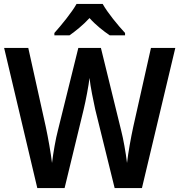

<svg xmlns="http://www.w3.org/2000/svg" viewBox="-20 -958 913 978"><path d="M503 -938H370C346 -895 292 -829 257 -790V-778H334C364 -799 403 -830 436 -866C468 -830 508 -799 539 -778H617V-790C580 -830 528 -893 503 -938ZM873 -714H749L659 -313C647 -258 633 -181 627 -128C621 -179 608 -252 597 -294L494 -714H379L275 -294C264 -253 251 -179 245 -128C239 -178 225 -257 213 -313L124 -714H1L170 0H309L406 -400C417 -445 432 -525 436 -561C440 -518 457 -438 465 -401L564 0H703Z"/></svg>

Font: Noto Sans Kannada SemiCondensed SemiBold
Style: Regular
Weight: 600
Width: 4
Designer: Jelle Bosma - Monotype Design Team
Foundry: Monotype Imaging Inc.
Version: Version 2.005